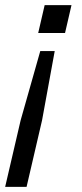

<svg xmlns="http://www.w3.org/2000/svg" viewBox="-36 -520 318 744"><path d="M241 -500 216 -392H112L137 -500ZM67 204H-16L44 -54L120 -322H176L127 -54Z"/></svg>

Font: CBA Beacon Sans
Style: Italic
Weight: 400
Italic angle: -13°
Designer: Wei Huang
Foundry: Wei Huang
Version: Version 1.002